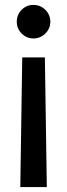

<svg xmlns="http://www.w3.org/2000/svg" viewBox="-20 -547 269 771"><path d="M61.5 204.1 69.3 -316.4H160.2L168 204.1ZM114.3 -392.6Q86.4 -392.6 66.9 -412.4Q47.4 -432.1 47.4 -459.5Q47.4 -487.8 66.9 -507.6Q86.4 -527.3 114.3 -527.3Q142.1 -527.3 162.1 -507.6Q182.1 -487.8 182.1 -459.5Q182.1 -432.1 162.1 -412.4Q142.1 -392.6 114.3 -392.6Z"/></svg>

Font: Inter Cardless Display
Style: Regular
Weight: 400
Designer: Rasmus Andersson
Foundry: rsms
Version: Version 4.001;git-9221beed3